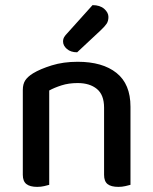

<svg xmlns="http://www.w3.org/2000/svg" viewBox="-20 -723 598 749"><path d="M489 -307V-208H386V-303Q386 -353 358 -376Q330 -399 283 -399Q248 -399 220 -390Q192 -381 172 -370V-208H69V-372Q69 -395 78.5 -409.5Q88 -424 109 -437Q137 -454 182 -468Q227 -482 283 -482Q380 -482 434.5 -438.5Q489 -395 489 -307ZM69 -260H172V-2Q165 0 152.5 3Q140 6 125 6Q97 6 83 -5Q69 -16 69 -41ZM386 -260H489V-2Q482 0 469 3Q456 6 442 6Q413 6 399.5 -5Q386 -16 386 -41ZM243 -594 341 -703Q370 -703 386.5 -688.5Q403 -674 403 -657Q403 -641 396 -630.5Q389 -620 373 -605L281 -519Q256 -519 241 -532Q226 -545 226 -561Q226 -571 230.5 -578.5Q235 -586 243 -594Z"/></svg>

Font: Baloo Bhaijaan 2 Medium
Style: Regular
Weight: 500
Designer: Sanskriti Dholi, Noopur Datye and Ek Type
Foundry: Ek Type
Version: Version 1.701